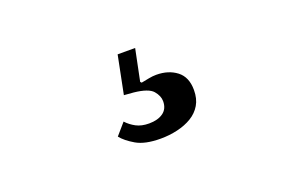

<svg xmlns="http://www.w3.org/2000/svg" viewBox="-47 -144 694 474"><g transform="rotate(-20 300.0 93.0)"><path d="M311 209Q270 209 247 195.5Q224 182 213 168L239 138Q249 149 263 156.5Q277 164 297 164Q320 164 334 154Q348 144 348 124Q348 110 336.5 96.5Q325 83 287 79L262 77L282 -23H328L311 60L314 63Q324 61 334.5 59Q345 57 354 57Q386 57 407.5 73.5Q429 90 429 124Q429 147 419.5 163Q410 179 393.5 189Q377 199 355.5 204Q334 209 311 209Z"/></g></svg>

Font: IBM Plex Serif Medium
Style: Regular
Weight: 500
Designer: Mike Abbink, Paul van der Laan, Pieter van Rosmalen
Foundry: Bold Monday
Version: Version 2.5